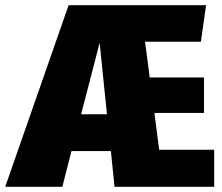

<svg xmlns="http://www.w3.org/2000/svg" viewBox="-48 -716 852 736"><path d="M562 -142H773V0H391L377 -137H226L191 0H-28L215 -696H742L722 -556H508L526 -419H734V-283H544ZM263 -278H362L334 -552Z"/></svg>

Font: Fira Sans Condensed Black
Style: Regular
Weight: 900
Width: 3
Designer: Carrois Corporate & Edenspiekermann AG
Foundry: Carrois Corporate GbR & Edenspiekermann AG
Version: Version 4.203